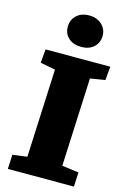

<svg xmlns="http://www.w3.org/2000/svg" viewBox="-140 -1012 708 1075"><g transform="rotate(15 214.0 -474.0)"><path d="M131 -605 44 -622 51 -701H426L419 -622L333 -608L310 -96L407 -83L403 0H20L24 -83L108 -94ZM138 -856Q138 -896 165.5 -922Q193 -948 239 -948Q269 -948 291.5 -936Q314 -924 327 -903.5Q340 -883 340 -857Q340 -817 312.5 -791.5Q285 -766 240 -766Q193 -766 165.5 -791Q138 -816 138 -856Z"/></g></svg>

Font: Literata ExtraBold
Style: Italic
Weight: 800
Italic angle: -2°
Designer: Latin by Veronika Burian and Jose Scaglione. Greek by Irene Vlachou. Cyrillic by Vera Evstafieva
Foundry: TypeTogether
Version: Version 3.002